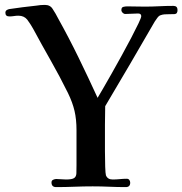

<svg xmlns="http://www.w3.org/2000/svg" viewBox="-20 -761 744 783"><path d="M704 -720Q704 -704 691.5 -703.5Q679 -703 668 -703Q660 -703 651.5 -702.5Q643 -702 635 -699Q628 -697 621.5 -688Q615 -679 611 -673Q561 -586 510.5 -500Q460 -414 409 -328Q409 -309 408.5 -290Q408 -271 408 -252Q408 -240 408 -210Q408 -180 408 -144.5Q408 -109 409 -81Q410 -53 412 -46Q419 -29 439 -29Q454 -29 468.5 -30.5Q483 -32 497 -32Q504 -32 507.5 -27Q511 -22 511 -16Q511 2 493 2Q459 2 425.5 0.5Q392 -1 358 -1Q321 -1 283.5 0.5Q246 2 209 2Q190 2 190 -17Q190 -25 197 -28Q204 -31 209 -31Q220 -31 229.5 -30Q239 -29 249 -29Q274 -29 282.5 -35Q291 -41 291.5 -54Q292 -67 292 -88V-230Q292 -274 284 -308.5Q276 -343 257 -382Q224 -449 187 -514Q150 -579 115 -644Q105 -662 91 -681Q78 -697 55 -697Q46 -697 37 -695.5Q28 -694 18 -694Q2 -694 2 -709Q2 -716 7 -719.5Q12 -723 18 -724Q44 -728 72 -731.5Q100 -735 128 -738Q145 -741 163 -741Q185 -741 195 -724Q201 -715 206.5 -705.5Q212 -696 217 -686Q261 -607 300.5 -526Q340 -445 378 -362Q384 -372 399.5 -398.5Q415 -425 435 -460.5Q455 -496 476 -534Q497 -572 515 -606.5Q533 -641 544.5 -665Q556 -689 556 -695Q556 -706 543 -706Q530 -706 517.5 -705Q505 -704 491 -704Q485 -704 480 -709Q475 -714 475 -720Q475 -731 483 -733Q491 -735 499 -735Q516 -735 534 -734.5Q552 -734 570 -734Q600 -734 628.5 -735.5Q657 -737 687 -737Q704 -737 704 -720Z"/></svg>

Font: Kaisei Tokumin Medium
Style: Regular
Weight: 500
Designer: Font-Kai,
Foundry: KAZUO KANAI
Version: Version 5.003